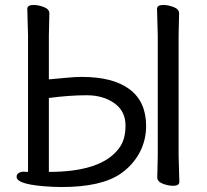

<svg xmlns="http://www.w3.org/2000/svg" viewBox="-20 -736 836 774"><path d="M177 -43Q387 -43 458 -136Q486 -170 486 -230Q486 -288 441 -320Q396 -352 329 -352Q260 -352 177 -341ZM228 18 191 17Q47 10 47 -23Q47 -41 73 -44L93 -43V-594L90 -700Q90 -716 115 -716Q135 -716 157 -707.5Q179 -699 179 -682L177 -593V-416Q202 -418 242 -422Q282 -426 309 -426Q436 -426 502.5 -376Q569 -326 569 -228Q569 -170 542.5 -120.5Q516 -71 468 -37Q390 18 228 18ZM678 13Q658 13 636 4.5Q614 -4 614 -21L616 -109V-593L613 -700Q613 -716 638 -716Q658 -716 680 -707.5Q702 -699 702 -682L700 -593V-109L703 -3Q703 13 678 13Z"/></svg>

Font: LXGW WenKai Lite Medium
Style: Regular
Weight: 500
Designer: LXGW / Fontworks Inc.
Foundry: LXGW / Fontworks Inc.
Version: Version 1.511; March 25, 2025